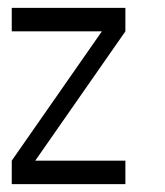

<svg xmlns="http://www.w3.org/2000/svg" viewBox="-20 -470 420 490"><path d="M10 -450H300V-390L70 -60H300V0H10V-60L240 -390H10Z"/></svg>

Font: SOV_Station
Style: Bold
Weight: 700
Version: Version 1.00